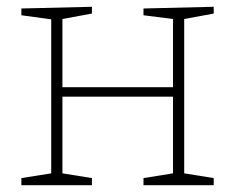

<svg xmlns="http://www.w3.org/2000/svg" viewBox="-20 -546 693 566"><path d="M43 0V-21L131 -35V-489L43 -501V-521L251 -526V-506L164 -490V-289H490V-490L403 -501V-521L610 -526V-506L523 -490V-35L610 -21V0H403V-21L490 -35V-261H164V-35L251 -21V0Z"/></svg>

Font: Bitter ExtraLight
Style: Regular
Weight: 200
Designer: Sol Matas, and Bitter project Authors
Foundry: Sol Matas
Version: Version 2.001